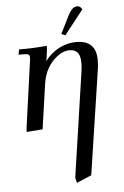

<svg xmlns="http://www.w3.org/2000/svg" viewBox="-62 -686 666 1033"><g transform="rotate(-5 271.0 -170.0)"><path d="M58.1 -411.1 63 -439Q150.4 -439 213.9 -445.8L211.9 -418L204.1 -363.8Q234.9 -405.8 279.5 -429Q324.2 -452.1 373 -452.1Q480 -452.1 480 -345.2Q480 -320.3 476.1 -294.9L391.1 269L311 303.2L304.2 274.9L387.2 -290Q391.1 -320.3 391.1 -334Q391.1 -358.9 386 -375.2Q380.9 -391.6 371.3 -398.9Q361.8 -406.2 353 -408.7Q344.2 -411.1 332 -411.1Q287.6 -411.1 242.7 -364.3Q197.8 -317.4 187 -244.1L151.9 0L64.9 6.8L66.9 -17.1L115.2 -363.8Q118.2 -380.9 118.2 -391.1Q118.2 -402.8 111.8 -407Q105.5 -411.1 87.9 -411.1ZM296.9 -502 342.8 -594.2Q356.4 -621.1 368.4 -632.1Q380.4 -643.1 396 -643.1Q411.6 -643.1 420.9 -624L317.9 -493.2Z"/></g></svg>

Font: Dihjauti
Style: Bold Italic
Weight: 700
Italic angle: -9°
Designer: T. Christopher White
Version: Version 3.0.0